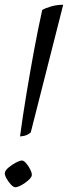

<svg xmlns="http://www.w3.org/2000/svg" viewBox="-24 -785 285 805"><path d="M60 -213Q71 -296 86.5 -389.5Q102 -483 119 -575Q136 -667 153 -743Q166 -751 190 -758Q214 -765 241 -765L105 -230Q99 -224 88 -219Q77 -214 60 -213ZM40 0Q32 0 21 -12Q10 -24 2 -39Q-6 -54 -3 -63Q-1 -72 13 -83.5Q27 -95 43 -103.5Q59 -112 68 -112Q76 -112 86.5 -99.5Q97 -87 104 -72Q111 -57 109 -48Q107 -40 94 -28.5Q81 -17 65.5 -8.5Q50 0 40 0Z"/></svg>

Font: Texturina 72pt 72pt Light
Style: Italic
Weight: 300
Italic angle: -11°
Designer: Guillermo Torres Carreño
Foundry: Omnibus-Type
Version: Version 1.002; ttfautohint (v1.8.3)